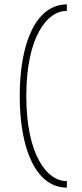

<svg xmlns="http://www.w3.org/2000/svg" viewBox="-20 -720 375 876"><path d="M282 106C196 106 100 -11 100 -282C100 -553 196 -670 282 -670H285V-700C147 -700 70 -530 70 -282C70 -34 147 136 285 136V106Z"/></svg>

Font: Space Cowgirl Thin
Style: Regular
Weight: 100
Designer: Valery Marier
Foundry: Valery Marier
Version: Version 1.000;hotconv 1.0.109;makeotfexe 2.5.65596